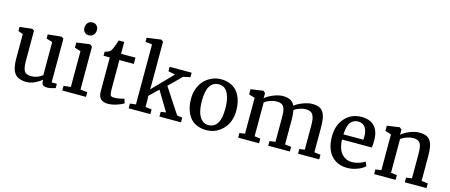

<svg xmlns="http://www.w3.org/2000/svg" viewBox="-50 -1457 4938 2105"><g transform="rotate(15 2419.5 -404.0)"><path d="M508.3 11.7Q476.1 11.7 460.7 -0.2Q445.3 -12.2 445.3 -41.5V-61.5Q412.6 -32.7 366.5 -10.7Q320.3 11.2 272.5 11.2Q180.7 11.2 140.1 -38.6Q99.6 -88.4 99.6 -205.1V-484.9L44.9 -505.9V-552.7L186 -568.4H186.5L208.5 -554.7V-210.9Q208.5 -127.4 228.8 -95.5Q249 -63.5 308.1 -63.5Q372.6 -63.5 433.6 -107.9V-484.9L364.7 -505.9V-553.2L514.2 -568.4H515.1L542.5 -554.7V-55.7H601.6V-6.8Q543.5 11.7 508.3 11.7Z M678.2 0V-53.7L758.8 -62V-468.3L690.4 -489.7V-548.3L839.8 -568.4H842.3L868.2 -548.8V-61.5L947.3 -53.7V0ZM797.4 -660.6Q769 -660.6 751.7 -679.9Q734.4 -699.2 734.4 -728Q734.4 -761.2 753.4 -784.2Q772.5 -807.1 807.1 -807.1H807.6Q837.9 -807.1 855.7 -786.9Q873.5 -766.6 873.5 -738.8Q873.5 -704.1 854 -682.4Q834.5 -660.6 797.9 -660.6Z M1087.4 -104V-484.9H1016.6V-530.8Q1057.1 -543.5 1068.4 -550.8Q1084.5 -562 1095.7 -587.4Q1104.5 -606 1117.4 -640.9Q1130.4 -675.8 1133.8 -690.4H1196.3V-555.7H1359.9V-484.9H1196.3V-192.9Q1196.3 -160.2 1196.5 -143.3Q1196.8 -126.5 1199.2 -110.4Q1201.7 -94.2 1204.3 -88.4Q1207 -82.5 1214.4 -77.6Q1221.7 -72.8 1229.2 -72.3Q1236.8 -71.8 1252 -71.8H1252.4Q1277.8 -71.8 1309.6 -77.9Q1341.3 -84 1358.4 -90.3H1358.9L1375.5 -42.5Q1350.6 -23.4 1296.9 -6.3Q1243.2 10.7 1199.7 11.2H1198.7Q1144 11.2 1115.7 -15.4Q1087.4 -42 1087.4 -104Z M1431.2 0V-53.7L1497.6 -62V-743.2L1421.4 -752V-798.3L1581.1 -820.3H1582L1606.4 -803.2V-322.3L1604.5 -261.2L1826.2 -488.8L1747.6 -505.4V-555.7H1997.6V-505.4L1918 -487.3L1777.3 -348.6L1965.3 -61.5L2025.4 -53.7V0H1780.8V-53.2L1838.9 -62.5L1704.6 -285.6L1604 -187.5L1606.4 -140.6V-62L1677.7 -53.2V0Z M2320.8 -48.8Q2456.5 -48.8 2456.5 -269.5Q2456.5 -321.3 2449 -363.8Q2441.4 -406.2 2425.8 -439.7Q2410.2 -473.1 2383.8 -491.7Q2357.4 -510.3 2321.8 -510.3Q2185.5 -510.3 2185.5 -289.6Q2185.5 -219.7 2198.7 -167.2Q2211.9 -114.7 2242.9 -81.8Q2273.9 -48.8 2320.8 -48.8ZM2064.5 -280.3Q2064.5 -347.2 2087.2 -403.3Q2109.9 -459.5 2147.2 -495.1Q2184.6 -530.8 2231.2 -550.5Q2277.8 -570.3 2327.6 -570.3Q2379.9 -570.3 2421.9 -555.4Q2463.9 -540.5 2492.7 -514.4Q2521.5 -488.3 2541 -451.2Q2560.5 -414.1 2569.3 -371.1Q2578.1 -328.1 2578.1 -278.8Q2578.1 -224.6 2563.5 -177.2Q2548.8 -129.9 2523.4 -95.9Q2498 -62 2464.4 -37.4Q2430.7 -12.7 2392.6 -0.7Q2354.5 11.2 2314.9 11.2Q2250.5 11.2 2201.4 -11.2Q2152.3 -33.7 2123 -74.2Q2093.8 -114.7 2079.1 -166.5Q2064.5 -218.3 2064.5 -280.3Z M2674.3 0V-52.7L2735.8 -61.5V-468.3L2667.5 -489.7V-548.3L2806.6 -568.4H2809.1L2832.5 -548.8V-510.7L2832 -489.7Q2866.2 -520 2924.6 -543.9Q2982.9 -567.9 3031.2 -567.9Q3085 -567.9 3117.7 -550.3Q3150.4 -532.7 3167.5 -495.1Q3197.3 -520.5 3257.6 -544.2Q3317.9 -567.9 3363.3 -567.9Q3411.1 -567.9 3441.9 -555.4Q3472.7 -543 3490.7 -513.7Q3508.8 -484.4 3515.9 -442.9Q3522.9 -401.4 3522.9 -336.9V-61.5L3594.2 -52.7V0H3354V-52.7L3414.1 -61.5V-334Q3414.1 -377 3409.9 -404.3Q3405.8 -431.6 3394.5 -452.9Q3383.3 -474.1 3362.1 -483.6Q3340.8 -493.2 3307.6 -493.2Q3278.3 -493.2 3242.2 -480.5Q3206.1 -467.8 3181.2 -450.2Q3190.4 -404.3 3190.4 -335.9V-61.5L3261.2 -52.7V0H3015.6V-52.7L3081.5 -61.5V-336.4Q3081.5 -370.1 3079.3 -393.1Q3077.1 -416 3071 -436.3Q3064.9 -456.5 3054 -468Q3043 -479.5 3025.1 -486.1Q3007.3 -492.7 2981.9 -492.7Q2947.3 -492.7 2910.2 -480Q2873 -467.3 2844.7 -446.3V-61.5L2911.6 -52.7V0Z M3912.6 11.2Q3832 11.2 3775.1 -26.4Q3718.3 -64 3690.9 -128.7Q3663.6 -193.4 3663.6 -279.8Q3663.6 -408.7 3737.1 -489.5Q3810.5 -570.3 3924.8 -570.3Q4017.1 -570.3 4067.9 -519.8Q4118.7 -469.2 4123 -372.1Q4124 -302.2 4117.7 -274.9H3779.8V-272Q3781.7 -217.8 3795.9 -176.8Q3810.1 -135.7 3833.3 -111.8Q3856.4 -87.9 3884.8 -75.9Q3913.1 -64 3945.8 -64Q3985.8 -64 4027.8 -77.6Q4069.8 -91.3 4092.8 -109.4L4113.3 -61.5Q4083.5 -31.7 4026.9 -10.3Q3970.2 11.2 3912.6 11.2ZM3900.4 -511.7Q3847.2 -511.7 3815.7 -471.2Q3784.2 -430.7 3779.8 -333.5H4006.3Q4007.8 -352.5 4007.8 -374Q4007.3 -434.1 3981.4 -472.9Q3955.6 -511.7 3900.4 -511.7Z M4217.8 0V-53.7L4283.2 -62V-468.3L4214.8 -489.7V-548.3L4354.5 -568.4H4356.9L4380.9 -548.8V-510.7L4379.9 -489.7Q4414.6 -520.5 4472.2 -544.2Q4529.8 -567.9 4579.6 -567.9Q4627.9 -567.9 4659.2 -555.2Q4690.4 -542.5 4708.3 -512.7Q4726.1 -482.9 4732.9 -441.7Q4739.7 -400.4 4739.7 -335.9V-62L4812 -53.7V0H4565.9V-53.7L4630.4 -62V-336.4Q4630.4 -370.1 4628.2 -392.8Q4626 -415.5 4620.1 -436Q4614.3 -456.5 4603.3 -468Q4592.3 -479.5 4574.7 -486.1Q4557.1 -492.7 4531.7 -492.7Q4496.1 -492.7 4458.7 -479.5Q4421.4 -466.3 4392.6 -445.3V-62L4461.4 -53.7V0Z"/></g></svg>

Font: HaufeMerriweather
Style: Regular
Weight: 400
Designer: Eben Sorkin ( eben@eyebytes.com )
Foundry: Eben Sorkin
Version: Version 1.56